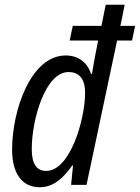

<svg xmlns="http://www.w3.org/2000/svg" viewBox="-20 -780 590 810"><path d="M147 10C204 10 245 -26 285 -82H288L280 0H345L474 -609H537L550 -671H488L506 -760H426L408 -671H287L274 -609H394L384 -558C378 -529 373 -497 368 -468H364C350 -514 312 -546 258 -546C108 -546 31 -311 31 -149C31 -46 75 10 147 10ZM175 -59C134 -59 114 -89 114 -151C114 -276 171 -476 269 -476C317 -476 339 -444 339 -389C339 -276 276 -59 175 -59Z"/></svg>

Font: Noto Sans Condensed
Style: Italic
Weight: 400
Width: 3
Italic angle: -12°
Designer: Monotype Design Team
Foundry: Monotype Imaging Inc.
Version: Version 2.013